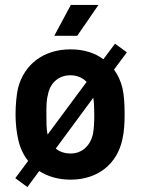

<svg xmlns="http://www.w3.org/2000/svg" viewBox="-20 -720 572 778"><path d="M91 38 139 -27C173 -5 216 8 266 8C377 8 455 -56 476 -156C483 -186 485 -222 485 -258C485 -295 483 -334 476 -364C469 -392 458 -416 442 -438L494 -508L446 -543L399 -480C364 -506 319 -520 266 -520C156 -520 78 -459 53 -363C47 -335 43 -296 43 -256C43 -220 47 -184 54 -154C61 -121 75 -92 94 -68L42 2ZM168 -256C168 -288 168 -315 174 -335C182 -382 216 -415 265 -415C292 -415 315 -405 331 -388L173 -175L172 -179C168 -200 168 -227 168 -256ZM200 -575H293L379 -700H267ZM206 -118 358 -324C361 -306 362 -283 362 -256C362 -228 361 -201 357 -179C347 -131 314 -98 266 -98C242 -98 222 -105 206 -118Z"/></svg>

Font: Vanilla Cream
Style: Bold
Weight: 700
Designer: Jeremy Tribby, Jinavaṁso
Foundry: Tribby Type
Version: Version 1.422;Glyphs 3.1.2 (3151)